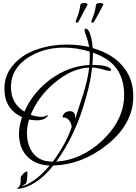

<svg xmlns="http://www.w3.org/2000/svg" viewBox="-20 -1049 896 1262"><path d="M90 193Q99 186 105.5 177.5Q112 169 114 159Q115 155 115.5 145Q116 135 116 117V115Q121 105 134.5 91.5Q148 78 157 78Q160 79 160 81Q160 144 150 157L120 178Q214 149 306 39Q213 35 159 -20.5Q105 -76 105 -170Q105 -221 125 -279Q9 -333 9 -466Q9 -557 68 -623Q121 -686 209 -719Q257 -737 310.5 -746.5Q364 -756 422 -756Q459 -756 495.5 -752Q532 -748 566 -740Q562 -764 555 -787.5Q548 -811 539 -835Q536 -844 536 -850Q536 -861 544 -861Q553 -861 562 -847Q584 -811 589 -733Q648 -716 696 -689Q744 -662 778 -624Q856 -540 856 -416Q856 -234 682 -96Q520 33 330 39Q215 184 90 193ZM140 -315Q197 -443 312 -528Q432 -615 568 -622Q569 -635 569.5 -648Q570 -661 570 -673Q570 -683 570 -692.5Q570 -702 569 -710Q527 -723 485.5 -729.5Q444 -736 402 -736Q297 -736 215 -698Q52 -622 52 -476Q52 -370 140 -315ZM350 13Q514 4 654 -127Q796 -263 796 -424Q796 -608 643 -681Q630 -687 617.5 -692.5Q605 -698 591 -703V-695Q591 -679 590 -660.5Q589 -642 587 -622H592Q651 -622 681 -611.5Q711 -601 711 -589Q711 -583 698 -583Q694 -583 683 -585.5Q672 -588 655 -593Q620 -604 585 -605Q581 -562 571.5 -515Q562 -468 548 -418Q514 -291 464.5 -183.5Q415 -76 350 13ZM327 14Q368 -42 399.5 -98.5Q431 -155 451 -213Q450 -239 433 -259.5Q416 -280 390 -277Q398 -318 440 -318Q474 -318 474 -278Q474 -275 474 -271.5Q474 -268 473 -264Q487 -307 500.5 -349.5Q514 -392 528 -433Q543 -483 552.5 -525.5Q562 -568 566 -605Q452 -600 340 -506Q285 -460 246 -407.5Q207 -355 182 -294Q218 -281 261 -281Q266 -281 279 -286.5Q292 -292 295 -292L296 -291Q296 -288 288 -280Q265 -258 224 -258Q211 -258 197.5 -259.5Q184 -261 171 -263Q157 -215 157 -174Q157 -108 186 -59Q218 -5 280 9Q291 11 302.5 12Q314 13 327 14ZM484 -900Q477 -900 478 -910Q478 -913 480 -917Q491 -942 498.5 -969Q506 -996 508 -1018Q509 -1024 517 -1026.5Q525 -1029 535 -1029Q544 -1029 550.5 -1026.5Q557 -1024 555 -1019Q554 -1016 545.5 -999.5Q537 -983 526 -963Q515 -943 506.5 -926.5Q498 -910 496 -907Q492 -900 484 -900ZM587 -900Q580 -900 581 -910Q581 -913 583 -917Q594 -942 601.5 -969Q609 -996 611 -1018Q612 -1024 620.5 -1026.5Q629 -1029 638 -1029Q647 -1029 654 -1026.5Q661 -1024 659 -1019Q658 -1016 649.5 -999.5Q641 -983 630 -963Q619 -943 610 -926.5Q601 -910 599 -907Q595 -900 587 -900Z"/></svg>

Font: Lavishly Yours
Style: Regular
Weight: 400
Designer: Robert E. Leuschke
Foundry: Robert E. Leuschke
Version: Version 1.010; ttfautohint (v1.8.3)